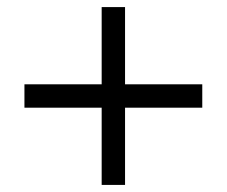

<svg xmlns="http://www.w3.org/2000/svg" viewBox="-20 -522 640 542"><path d="M267 -284V-502H333V-284H551V-218H333V0H267V-218H49V-284Z"/></svg>

Font: Justus
Style: Roman
Weight: 500
Version: Version 001.001